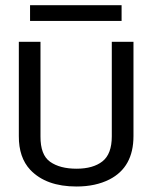

<svg xmlns="http://www.w3.org/2000/svg" viewBox="-20 -694 577 727"><path d="M51.3 0ZM93.8 -614.7V-674.3H440.4V-614.7ZM269.5 12.2Q154.8 12.2 94.7 -50.8Q50.8 -97.7 51.3 -178.7V-535.6H133.3V-177.7Q132.8 -107.4 169.9 -81.3Q207 -55.2 269.8 -55.2Q332.5 -55.2 367.9 -83Q403.3 -110.8 403.3 -177.7V-535.6H485.4V-178.7Q485.4 -61 394.5 -14.6Q341.8 12.2 269.5 12.2Z"/></svg>

Font: Oxygen
Style: Normal
Weight: 400
Designer: Vernon Adams
Foundry: Vernon Adams
Version: Version Release 0.2.2 webfont; ttfautohint (v0.8.52-bc40) -l